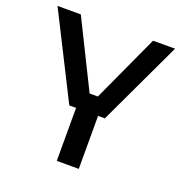

<svg xmlns="http://www.w3.org/2000/svg" viewBox="-131 -845 916 961"><g transform="rotate(20 327.0 -365.0)"><path d="M392.1 0H274.9V-282.2H238.8L13.2 -730H137.2L314 -373H357.9L522 -730H639.2L428.2 -282.2H392.1Z"/></g></svg>

Font: Sora Medium
Style: Regular
Weight: 500
Designer: Jonathan Barnbrook, Julián Moncada
Foundry: Barnbrook Fonts
Version: Version 2.000